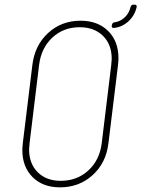

<svg xmlns="http://www.w3.org/2000/svg" viewBox="-20 -797 607 825"><path d="M76 -152Q76 -162 78 -182L119 -517Q129 -602 186.5 -655Q244 -708 326 -708Q400 -708 444.5 -664Q489 -620 489 -547Q489 -537 487 -517L446 -182Q436 -97 378 -44.5Q320 8 238 8Q164 8 120 -36Q76 -80 76 -152ZM417 -181 458 -518Q460 -536 460 -544Q460 -606 422.5 -643Q385 -680 322 -680Q253 -680 205 -635.5Q157 -591 148 -518L107 -181Q105 -163 105 -155Q105 -94 142 -57Q179 -20 241 -20Q311 -20 359.5 -64.5Q408 -109 417 -181ZM467 -677Q460 -677 460 -686L461 -690Q463 -700 472 -701Q496 -704 515.5 -722Q535 -740 541 -767Q544 -777 553 -777H559Q569 -777 567 -766Q559 -730 531.5 -705Q504 -680 469 -677Z"/></svg>

Font: Barlow Semi Condensed Thin
Style: Italic
Weight: 250
Width: 4
Italic angle: -7°
Designer: Jeremy Tribby
Foundry: Tribby Type
Version: Version 1.408